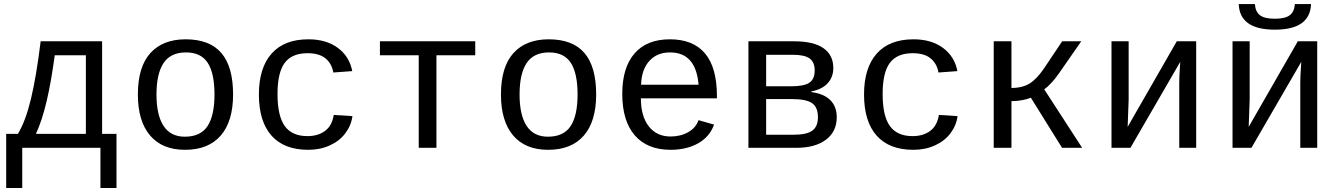

<svg xmlns="http://www.w3.org/2000/svg" viewBox="-20 -733 6641 952"><path d="M405.8 -459H251.5Q233.9 -328.6 211.7 -233.2Q189.5 -137.7 158.2 -69.3H405.8ZM557.6 199.2H478V0H90.3V199.2H10.7V-69.3H68.8Q106.9 -131.8 133.8 -244.1Q160.6 -356.4 181.6 -528.3H486.3V-69.3H557.6Z M1135.7 -264.6Q1135.7 -131.3 1074.5 -60.8Q1013.2 9.8 897.5 9.8Q784.2 9.8 723.9 -61.5Q663.6 -132.8 663.6 -264.6Q663.6 -400.9 725.3 -469.5Q787.1 -538.1 900.4 -538.1Q1019.5 -538.1 1077.6 -470.2Q1135.7 -402.3 1135.7 -264.6ZM1043.5 -264.6Q1043.5 -369.6 1010 -421.4Q976.6 -473.1 901.9 -473.1Q826.2 -473.1 791 -420.4Q755.9 -367.7 755.9 -264.6Q755.9 -162.1 791 -108.6Q826.2 -55.2 896.5 -55.2Q974.1 -55.2 1008.8 -107.4Q1043.5 -159.7 1043.5 -264.6Z M1263.7 -264.6Q1263.7 -396.5 1326.7 -467.3Q1389.6 -538.1 1508.8 -538.1Q1597.7 -538.1 1655.3 -495.4Q1712.9 -452.6 1726.6 -380.4L1632.8 -373.5Q1625 -418 1593.8 -443.6Q1562.5 -469.2 1504.9 -469.2Q1427.7 -469.2 1391.8 -421.4Q1356 -373.5 1356 -266.6Q1356 -158.2 1391.8 -108.2Q1427.7 -58.1 1504.4 -58.1Q1557.1 -58.1 1591.8 -84Q1626.5 -109.9 1634.8 -163.1L1727.5 -157.2Q1721.2 -110.4 1692.1 -72Q1663.1 -33.7 1615.2 -12Q1567.4 9.8 1508.3 9.8Q1388.7 9.8 1326.2 -60.5Q1263.7 -130.9 1263.7 -264.6Z M1863.8 -528.3H2336.4V-459H2144V0H2056.2V-459H1863.8Z M2936 -264.6Q2936 -131.3 2874.8 -60.8Q2813.5 9.8 2697.8 9.8Q2584.5 9.8 2524.2 -61.5Q2463.9 -132.8 2463.9 -264.6Q2463.9 -400.9 2525.6 -469.5Q2587.4 -538.1 2700.7 -538.1Q2819.8 -538.1 2877.9 -470.2Q2936 -402.3 2936 -264.6ZM2843.8 -264.6Q2843.8 -369.6 2810.3 -421.4Q2776.9 -473.1 2702.1 -473.1Q2626.5 -473.1 2591.3 -420.4Q2556.2 -367.7 2556.2 -264.6Q2556.2 -162.1 2591.3 -108.6Q2626.5 -55.2 2696.8 -55.2Q2774.4 -55.2 2809.1 -107.4Q2843.8 -159.7 2843.8 -264.6Z M3157.7 -245.6Q3157.7 -156.7 3197 -106.4Q3236.3 -56.2 3304.7 -56.2Q3355 -56.2 3392.8 -77.9Q3430.7 -99.6 3443.4 -137.2L3520.5 -115.2Q3499 -54.7 3441.7 -22.5Q3384.3 9.8 3304.7 9.8Q3189.5 9.8 3127.4 -62Q3065.4 -133.8 3065.4 -267.6Q3065.4 -397.9 3126.2 -468Q3187 -538.1 3301.8 -538.1Q3416.5 -538.1 3475.6 -468.3Q3534.7 -398.4 3534.7 -257.3V-245.6ZM3302.7 -473.1Q3237.3 -473.1 3199.2 -430.4Q3161.1 -387.7 3158.7 -313H3443.8Q3430.2 -473.1 3302.7 -473.1Z M3916.5 -528.3Q4014.2 -528.3 4063 -494.1Q4111.8 -460 4111.8 -396Q4111.8 -350.1 4083.5 -319.8Q4055.2 -289.6 4002.9 -279.8V-276.4Q4065.9 -268.1 4097.4 -236.1Q4128.9 -204.1 4128.9 -152.3Q4128.9 -80.6 4075.4 -40.3Q4022 0 3927.7 0H3690.9V-528.3ZM3778.8 -64.9H3913.6Q3981 -64.9 4008.3 -85.7Q4035.6 -106.4 4035.6 -151.9Q4035.6 -201.2 4006.6 -221.4Q3977.5 -241.7 3907.7 -241.7H3778.8ZM3778.8 -461.4V-305.2H3903.8Q3966.3 -305.2 3992.9 -322.8Q4019.5 -340.3 4019.5 -384.3Q4019.5 -424.3 3994.6 -442.9Q3969.7 -461.4 3910.6 -461.4Z M4264.2 -264.6Q4264.2 -396.5 4327.1 -467.3Q4390.1 -538.1 4509.3 -538.1Q4598.1 -538.1 4655.8 -495.4Q4713.4 -452.6 4727.1 -380.4L4633.3 -373.5Q4625.5 -418 4594.2 -443.6Q4563 -469.2 4505.4 -469.2Q4428.2 -469.2 4392.3 -421.4Q4356.4 -373.5 4356.4 -266.6Q4356.4 -158.2 4392.3 -108.2Q4428.2 -58.1 4504.9 -58.1Q4557.6 -58.1 4592.3 -84Q4627 -109.9 4635.3 -163.1L4728 -157.2Q4721.7 -110.4 4692.6 -72Q4663.6 -33.7 4615.7 -12Q4567.9 9.8 4508.8 9.8Q4389.2 9.8 4326.7 -60.5Q4264.2 -130.9 4264.2 -264.6Z M4907.2 -528.3H4995.1V-296.9Q5050.3 -296.9 5086.4 -319.8Q5122.6 -342.8 5158.7 -397L5246.6 -528.3H5341.3L5231 -369.6Q5192.9 -315.4 5157.7 -290L5345.7 0H5246.1L5091.3 -248.5Q5074.7 -241.2 5047.9 -236.3Q5021 -231.4 4995.1 -231.4V0H4907.2Z M5576.2 -528.3V-239.3L5571.3 -104L5814.9 -528.3H5911.1V0H5827.1V-322.3Q5827.1 -354 5830.6 -402.8L5832 -426.3L5585 0H5491.2V-528.3Z M6176.3 -528.3V-239.3L6171.4 -104L6415 -528.3H6511.2V0H6427.2V-322.3Q6427.2 -354 6430.7 -402.8L6432.1 -426.3L6185.1 0H6091.3V-528.3ZM6301.3 -585.9Q6126.5 -585.9 6122.1 -712.9H6202.1Q6204.6 -675.3 6227.1 -657.7Q6249.5 -640.1 6301.3 -640.1Q6352.5 -640.1 6375.2 -657.7Q6397.9 -675.3 6400.4 -712.9H6480.5Q6476.1 -585.9 6301.3 -585.9Z"/></svg>

Font: Cousine
Style: Regular
Weight: 400
Monospace: yes
Designer: Steve Matteson
Foundry: Monotype Imaging Inc.
Version: Version 1.21